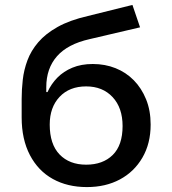

<svg xmlns="http://www.w3.org/2000/svg" viewBox="-20 -751 699 780"><path d="M333 9Q254 9 194.5 -24Q135 -57 101.5 -121Q68 -185 68 -274V-349Q68 -387 72.5 -427Q77 -467 91.5 -506Q106 -545 135.5 -579.5Q165 -614 214 -641.5Q263 -669 337 -686L518 -731L549 -640L344 -592Q255 -572 211.5 -522.5Q168 -473 168 -397V-377H173Q188 -410 213 -435.5Q238 -461 274 -476Q310 -491 357 -491Q407 -491 449.5 -474Q492 -457 523.5 -425Q555 -393 573.5 -347.5Q592 -302 592 -245Q592 -168 558.5 -110.5Q525 -53 467 -22Q409 9 333 9ZM330 -82Q398 -82 438 -121.5Q478 -161 478 -239Q478 -313 437.5 -356.5Q397 -400 330 -400Q262 -400 222 -357.5Q182 -315 182 -245Q182 -165 222 -123.5Q262 -82 330 -82Z"/></svg>

Font: Nunito Sans 6pt SemiBold
Style: Regular
Weight: 600
Version: Version 3.101;gftools[0.9.27]